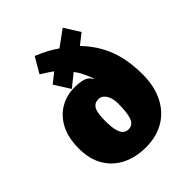

<svg xmlns="http://www.w3.org/2000/svg" viewBox="-214 -900 1042 1042"><g transform="rotate(-45 307.0 -379.5)"><path d="M225 -768Q264 -752 294 -736Q324 -720 349 -702L441 -769L497 -680L437 -633Q481 -587 510 -536Q539 -485 554 -423Q569 -361 569 -283Q569 -193 536 -127Q503 -61 443 -25.5Q383 10 302 10Q226 10 166.5 -19Q107 -48 73 -104.5Q39 -161 39 -243Q39 -326 68.5 -382Q98 -438 147.5 -466.5Q197 -495 258 -495Q288 -495 309 -490.5Q330 -486 343 -477Q356 -468 362 -454L366 -456Q354 -483 343 -508Q332 -533 313 -557L241 -499L184 -589L241 -634Q228 -644 209 -656Q190 -668 173 -679ZM304 -358Q282 -358 269 -346Q256 -334 251 -309Q246 -284 246 -244Q246 -209 251.5 -182Q257 -155 269.5 -140.5Q282 -126 304 -126Q338 -126 350.5 -161Q363 -196 363 -266Q363 -283 359.5 -299.5Q356 -316 348.5 -329Q341 -342 330 -350Q319 -358 304 -358Z"/></g></svg>

Font: Noto Sans Display Black
Style: Regular
Weight: 900
Designer: Monotype Design Team
Foundry: Monotype Imaging Inc.
Version: Version 2.003